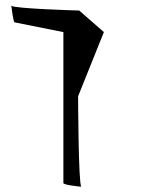

<svg xmlns="http://www.w3.org/2000/svg" viewBox="-20 -710 541 730"><path d="M22 -689 23 -688C23 -690 22 -691 22 -689ZM23 -688C25 -677 30 -625 36 -625L221 -588V-14C221 -7 278 -1 289 0C278 -12 277 -336 277 -344L375 -588L281 -670C274 -670 37 -677 23 -688ZM289 0C289 0 290 0 290 0C290 0 289 0 289 0Z"/></svg>

Font: Ampere
Style: SuCnd
Weight: 400
Version: Version 1